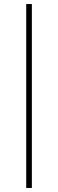

<svg xmlns="http://www.w3.org/2000/svg" viewBox="-20 -822 288 952"><path d="M110 110V-802H138V110Z"/></svg>

Font: Literata 72pt
Style: Bold
Weight: 700
Designer: Latin by Veronika Burian and Jose Scaglione. Greek by Irene Vlachou. Cyrillic by Vera Evstafieva.
Foundry: TypeTogether
Version: Version 3.002